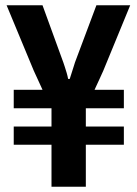

<svg xmlns="http://www.w3.org/2000/svg" viewBox="-20 -707 520 727"><path d="M175 0V-159H32V-228H175V-297H32V-367H141Q133 -385 122.5 -407.5Q112 -430 108 -439L5 -687H141L220 -470Q222 -464 225.5 -453.5Q229 -443 232.5 -431Q236 -419 238 -408H244Q247 -418 251 -430Q255 -442 258.5 -453.5Q262 -465 264 -471L345 -687H473L371 -439Q365 -426 356 -406Q347 -386 338 -367H449V-297H305V-228H449V-159H305V0Z"/></svg>

Font: Archivo ExtraCondensed
Style: Bold
Weight: 700
Width: 2
Designer: Hector Gatti
Foundry: Omnibus-Type
Version: Version 2.001